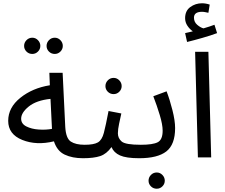

<svg xmlns="http://www.w3.org/2000/svg" viewBox="-20 -960 1373 1171"><path d="M536 -38Q536 -77 496 -77Q442 -77 412 -96.5Q382 -116 378 -186L362 -516H281L284 -440Q178 -423 104 -363.5Q30 -304 30 -223Q30 -141 116 -106.5Q202 -72 309 -98Q328 -39 374.5 -17Q421 5 486 5Q508 5 522 -8.5Q536 -22 536 -38ZM109 -236Q109 -273 155.5 -310.5Q202 -348 288 -357L297 -174Q260 -167 216 -170Q172 -173 140.5 -189Q109 -205 109 -236ZM314 -631Q334 -631 348.5 -645.5Q363 -660 363 -680Q363 -700 348.5 -715Q334 -730 314 -730Q293 -730 278.5 -715Q264 -700 264 -680Q264 -660 278.5 -645.5Q293 -631 314 -631ZM177 -631Q197 -631 211.5 -645.5Q226 -660 226 -680Q226 -700 211.5 -715Q197 -730 177 -730Q156 -730 141.5 -715Q127 -700 127 -680Q127 -660 141.5 -645.5Q156 -631 177 -631Z M879 -38Q879 -77 839 -77Q745 -77 722 -97Q699 -117 699 -147Q699 -171 706.5 -206Q714 -241 720 -268L642 -283Q625 -194 613.5 -150Q602 -106 577 -91.5Q552 -77 496 -77L486 5Q552 5 591 -8Q630 -21 660 -63Q674 -29 712 -12Q750 5 829 5Q851 5 865 -8.5Q879 -22 879 -38ZM673 -386Q693 -386 707.5 -400.5Q722 -415 722 -435Q722 -455 707.5 -470Q693 -485 673 -485Q652 -485 637.5 -470Q623 -455 623 -435Q623 -415 637.5 -400.5Q652 -386 673 -386Z M829 5Q941 5 994.5 -36.5Q1048 -78 1048 -179Q1048 -224 1031.5 -289Q1015 -354 996 -403L915 -373Q937 -316 954.5 -258Q972 -200 972 -163Q972 -108 942 -92.5Q912 -77 839 -77ZM936 191Q956 191 970.5 176.5Q985 162 985 142Q985 122 970.5 107Q956 92 936 92Q915 92 900.5 107Q886 122 886 142Q886 162 900.5 176.5Q915 191 936 191Z M1187 0 1170 -644H1251L1268 0ZM1304 -758 1288 -809Q1259 -798 1221 -787Q1202 -792 1182.5 -809Q1163 -826 1163 -852Q1163 -888 1212 -888Q1222 -888 1231.5 -886Q1241 -884 1251 -882L1259 -932Q1235 -940 1212 -940Q1172 -940 1140.5 -917Q1109 -894 1109 -849Q1109 -824 1123 -803Q1137 -782 1156 -769Q1146 -767 1135 -764Q1124 -761 1109 -758L1121 -704Q1162 -714 1214.5 -729Q1267 -744 1304 -758Z"/></svg>

Font: Noto Sans Arabic UI
Style: Regular
Weight: 400
Designer: Nadine Chahine - Monotype Design Team
Foundry: Monotype Imaging Inc.
Version: Version 1.900